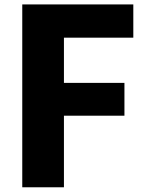

<svg xmlns="http://www.w3.org/2000/svg" viewBox="-20 -792 643 846"><path d="M78.1 33.2V-772.5H567.4V-626H261.7V-426.8H528.3V-282.2H261.7V33.2Z"/></svg>

Font: GenEi M Gothic v2 Heavy
Style: Regular
Weight: 800
Version: Version 2.0